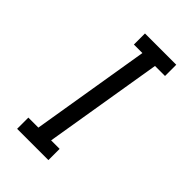

<svg xmlns="http://www.w3.org/2000/svg" viewBox="-222 -815 894 894"><g transform="rotate(45 225.0 -367.5)"><path d="M73 0V-74H139L236 -662H180V-735H386V-661H320L223 -74H279V0Z"/></g></svg>

Font: Zed Sans Extended
Style: Italic
Weight: 400
Width: 7
Italic angle: -9°
Designer: Belleve Invis
Foundry: Belleve Invis
Version: Version 1.0.0; ttfautohint (v1.8.4)